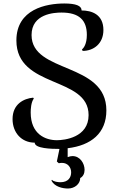

<svg xmlns="http://www.w3.org/2000/svg" viewBox="-20 -840 685 1101"><path d="M573 -668C573 -758 505 -780 448 -780C448 -807 415 -820 349 -820C246 -820 74 -788 74 -608C74 -331 488 -405 488 -180C488 -51 349 -36 306 -36C241 -36 156 -70 156 -195C156 -214 158 -254 174 -275L170 -280C117 -275 52 -244 52 -157C52 -80 103 -22 179 -22C179 12 276 14 321 14L306 86L317 96C323 95 329 94 335 94C370 94 388 121 388 148C388 177 372 205 326 205C314 205 286 202 278 191L275 196C294 232 340 241 370 241C409 241 440 214 440 181C457 172 465 154 465 134C465 97 439 55 396 55C388 55 378 57 368 61V10C502 -6 590 -76 590 -207C590 -486 161 -417 161 -639C161 -761 291 -768 333 -768C433 -768 478 -725 478 -640C478 -587 459 -563 450 -557L454 -548C516 -548 573 -589 573 -668Z"/></svg>

Font: Milonga
Style: Regular
Weight: 400
Designer: Pablo Impallari, Brenda Gallo, Rodrigo Fuenzalida
Foundry: Pablo Impallari, Brenda Gallo, Rodrigo Fuenzalida
Version: Version 1.000